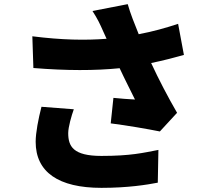

<svg xmlns="http://www.w3.org/2000/svg" viewBox="-20 -847 1040 926"><path d="M180 -332C165 -274 152 -207 152 -163C152 -17 262 59 469 59C598 59 689 44 741 34L744 -124C671 -110 611 -95 469 -95C333 -95 309 -141 309 -205C309 -234 325 -290 336 -320ZM839 -732C778 -712 718 -695 649 -682C628 -734 609 -781 596 -827L426 -794C451 -755 461 -734 479 -693L494 -660C393 -652 277 -654 136 -672L141 -519C300 -506 438 -506 557 -518C583 -462 610 -410 631 -367C603 -368 558 -372 527 -375L514 -252C593 -242 691 -225 751 -213L834 -303C790 -379 746 -463 709 -543C767 -555 821 -569 867 -582Z"/></svg>

Font: Noto Sans CJK JP Black
Style: Regular
Weight: 900
Designer: Ryoko NISHIZUKA (kana & ideographs); Paul D. Hunt (Latin, Greek & Cyrillic); Wenlong ZHANG (bopomofo); Sandoll Communica
Foundry: Adobe Systems Incorporated
Version: Version 1.004;PS 1.004;hotconv 1.0.82;makeotf.lib2.5.63406